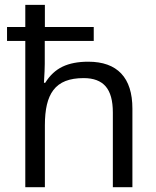

<svg xmlns="http://www.w3.org/2000/svg" viewBox="-20 -780 652 800"><path d="M85.4 -609.4H9.3V-667.5H85.4V-759.8H167V-667.5H370.6V-609.4H166.5V-513.7Q166.5 -490.7 163.1 -435.1H168.5Q197.3 -481.4 240.5 -502.2Q283.7 -522.9 347.7 -522.9Q438.5 -522.9 485.1 -473.6Q531.7 -424.3 531.7 -327.1V0H450.2V-311.5Q450.2 -385.3 420.4 -419.9Q390.6 -454.6 328.6 -454.6Q284.2 -454.6 252.9 -442.4Q221.7 -430.2 202.1 -404.3Q184.1 -380.4 175.5 -344.2Q167 -308.1 167 -257.8V0H85.4Z"/></svg>

Font: Viking Open Sans
Style: Regular
Weight: 400
Foundry: Ascender Corporation
Version: Version 2.001